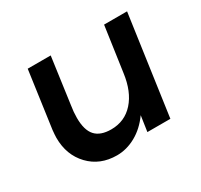

<svg xmlns="http://www.w3.org/2000/svg" viewBox="-96 -511 681 651"><g transform="rotate(-30 244.5 -186.0)"><path d="M466 -389 411 0H321L330 -61Q303 -23 267 -3Q231 17 193 17Q127 17 85.5 -26.5Q44 -70 44 -137Q44 -147 46 -167L77 -389H167L142 -208Q138 -184 138 -161Q138 -113 158 -91Q178 -69 220 -69Q273 -69 307.5 -107.5Q342 -146 351 -214L352 -221L376 -389Z"/></g></svg>

Font: Neutral Grotesk
Style: Italic
Weight: 400
Italic angle: -8°
Designer: Nawras Khrais
Foundry: Nawras Khrais
Version: Version 1.000